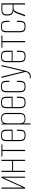

<svg xmlns="http://www.w3.org/2000/svg" viewBox="1655 -2200 663 4013"><g transform="rotate(-90 1986.5 -193.5)"><path d="M49 0V-494H73V-47L276 -494H301V0H278V-450Q227 -337 176.5 -225Q126 -113 73 0Z M399 0V-495H423V-272H629V-495H653V0H629V-252H423V0Z M835 0V-475H722V-495H975V-475H860V0Z M1170 9Q1121 9 1093.5 -2.5Q1066 -14 1054.5 -42Q1043 -70 1043 -121V-385Q1043 -453 1069.5 -478Q1096 -503 1164 -503Q1231 -503 1257 -478Q1283 -453 1283 -385V-262H1067V-119Q1067 -59 1086.5 -35Q1106 -11 1168 -11Q1223 -11 1241 -34Q1259 -57 1259 -119V-173H1283V-122Q1283 -73 1272 -44Q1261 -15 1236.5 -3Q1212 9 1170 9ZM1067 -281H1259V-384Q1259 -437 1241 -461Q1223 -485 1164 -485Q1106 -485 1086.5 -461Q1067 -437 1067 -384Z M1391 116V-495H1409L1412 -448Q1422 -471 1443.5 -486.5Q1465 -502 1514 -502Q1570 -502 1595 -482.5Q1620 -463 1626.5 -433.5Q1633 -404 1633 -372V-125Q1633 -93 1626.5 -62.5Q1620 -32 1595 -12.5Q1570 7 1514 7Q1474 7 1449.5 -4.5Q1425 -16 1414 -34V116ZM1512 -11Q1550 -11 1570 -21.5Q1590 -32 1598.5 -49.5Q1607 -67 1608 -88.5Q1609 -110 1609 -132V-363Q1609 -385 1608 -406.5Q1607 -428 1598.5 -446Q1590 -464 1570 -474.5Q1550 -485 1512 -485Q1474 -485 1454 -471Q1434 -457 1425.5 -434.5Q1417 -412 1416 -385.5Q1415 -359 1415 -335V-123Q1415 -93 1420.5 -67.5Q1426 -42 1446.5 -26.5Q1467 -11 1512 -11Z M1858 9Q1809 9 1781.5 -2.5Q1754 -14 1742.5 -42Q1731 -70 1731 -121V-385Q1731 -453 1757.5 -478Q1784 -503 1852 -503Q1919 -503 1945 -478Q1971 -453 1971 -385V-262H1755V-119Q1755 -59 1774.5 -35Q1794 -11 1856 -11Q1911 -11 1929 -34Q1947 -57 1947 -119V-173H1971V-122Q1971 -73 1960 -44Q1949 -15 1924.5 -3Q1900 9 1858 9ZM1755 -281H1947V-384Q1947 -437 1929 -461Q1911 -485 1852 -485Q1794 -485 1774.5 -461Q1755 -437 1755 -384Z M2190 9Q2142 9 2114.5 -2.5Q2087 -14 2075.5 -42Q2064 -70 2064 -121V-384Q2064 -454 2090.5 -479.5Q2117 -505 2185 -505Q2252 -505 2278 -479.5Q2304 -454 2304 -385V-327H2280V-384Q2280 -438 2262 -462.5Q2244 -487 2185 -487Q2127 -487 2107.5 -462.5Q2088 -438 2088 -384V-120Q2088 -60 2107.5 -35.5Q2127 -11 2189 -11Q2244 -11 2262 -34.5Q2280 -58 2280 -120V-173H2304V-121Q2304 -72 2293 -43.5Q2282 -15 2257 -3Q2232 9 2190 9Z M2394 118Q2378 118 2369 115.5Q2360 113 2354 112V93Q2356 94 2365.5 96.5Q2375 99 2390 99Q2406 99 2426 93.5Q2446 88 2463 64Q2471 53 2482.5 38Q2494 23 2489 2L2365 -495H2390L2503 -30H2501L2610 -495H2633L2516 -2Q2503 56 2474 87Q2445 118 2394 118Z M2820 9Q2771 9 2743.5 -2.5Q2716 -14 2704.5 -42Q2693 -70 2693 -121V-385Q2693 -453 2719.5 -478Q2746 -503 2814 -503Q2881 -503 2907 -478Q2933 -453 2933 -385V-262H2717V-119Q2717 -59 2736.5 -35Q2756 -11 2818 -11Q2873 -11 2891 -34Q2909 -57 2909 -119V-173H2933V-122Q2933 -73 2922 -44Q2911 -15 2886.5 -3Q2862 9 2820 9ZM2717 -281H2909V-384Q2909 -437 2891 -461Q2873 -485 2814 -485Q2756 -485 2736.5 -461Q2717 -437 2717 -384Z M3110 0V-475H2997V-495H3250V-475H3135V0Z M3444 9Q3396 9 3368.5 -2.5Q3341 -14 3329.5 -42Q3318 -70 3318 -121V-384Q3318 -454 3344.5 -479.5Q3371 -505 3439 -505Q3506 -505 3532 -479.5Q3558 -454 3558 -385V-327H3534V-384Q3534 -438 3516 -462.5Q3498 -487 3439 -487Q3381 -487 3361.5 -462.5Q3342 -438 3342 -384V-120Q3342 -60 3361.5 -35.5Q3381 -11 3443 -11Q3498 -11 3516 -34.5Q3534 -58 3534 -120V-173H3558V-121Q3558 -72 3547 -43.5Q3536 -15 3511 -3Q3486 9 3444 9Z M3651 0 3716 -179Q3726 -205 3741 -224Q3756 -243 3776 -245Q3725 -247 3697.5 -276Q3670 -305 3670 -361V-395Q3670 -451 3702 -473Q3734 -495 3779 -495H3923V0H3898V-242L3812 -241Q3784 -240 3767 -216.5Q3750 -193 3736 -155L3680 0ZM3803 -260H3898V-476H3774Q3743 -476 3718.5 -457Q3694 -438 3694 -397V-359Q3694 -307 3723 -283.5Q3752 -260 3803 -260Z"/></g></svg>

Font: Alumni Sans Thin
Style: Regular
Weight: 100
Designer: Robert E. Leuschke
Foundry: Robert E. Leuschke
Version: Version 1.018